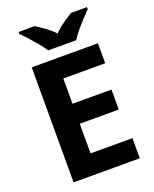

<svg xmlns="http://www.w3.org/2000/svg" viewBox="-168 -1027 897 1120"><g transform="rotate(-20 280.0 -467.0)"><path d="M501 0H90V-714H501V-590H241V-433H483V-309H241V-125H501ZM214 -774Q200 -797 177.5 -824Q155 -851 131.5 -877Q108 -903 89 -921V-934H188Q214 -918 244 -896.5Q274 -875 300 -848Q326 -875 357 -896.5Q388 -918 414 -934H513V-921Q495 -903 471 -877Q447 -851 424.5 -824Q402 -797 388 -774Z"/></g></svg>

Font: Noto Sans Bamum
Style: Regular
Weight: 400
Designer: Monotype Design Team
Foundry: Monotype Imaging Inc.
Version: Version 2.001